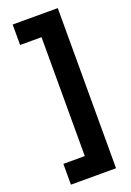

<svg xmlns="http://www.w3.org/2000/svg" viewBox="-184 -874 762 1120"><g transform="rotate(-20 197.5 -314.0)"><path d="M51 183V54H184V-684H51V-811H331V183Z"/></g></svg>

Font: Rethink Sans ExtraBold
Style: Regular
Weight: 800
Designer: The Rethink Sans project authors (Hans Thiessen). DM Sans designed by Colophon Foundry.
Foundry: Rethink Communications LLC
Version: Version 1.001